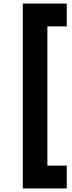

<svg xmlns="http://www.w3.org/2000/svg" viewBox="-20 -877 404 1070"><path d="M107 -857H244V173H107ZM150 -857H352V-730H150ZM150 46H352V173H150Z"/></svg>

Font: BioRhyme ExtraBold ExtraBold
Style: Regular
Weight: 800
Version: Version 1.600;gftools[0.9.33]